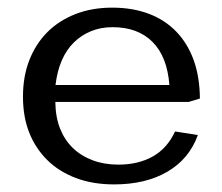

<svg xmlns="http://www.w3.org/2000/svg" viewBox="-20 -468 577 498"><path d="M469.2 -203.6H123.5Q124 -164.6 135.7 -134.8Q147.5 -105 168.9 -84.2Q190.4 -63.5 220.5 -52.2Q250.5 -41 287.1 -41Q338.4 -41 376 -62Q413.6 -83 434.1 -127L493.2 -117.7Q470.7 -55.7 414.3 -22.7Q357.9 10.3 275.9 10.3Q220.7 10.3 176.8 -6.3Q132.8 -22.9 102.3 -53.2Q71.8 -83.5 55.7 -124.3Q39.6 -165 39.6 -217.3Q39.6 -270 56.2 -312.3Q72.8 -354.5 103 -384.8Q133.3 -415 176 -431.6Q218.8 -448.2 271 -448.2Q323.7 -448.2 365.7 -432.4Q407.7 -416.5 437 -386.2Q466.3 -356 482.2 -312.5Q498 -269 498.5 -212.4ZM419.4 -247.6Q413.6 -321.3 375.5 -359.4Q337.4 -397.5 272 -397.5Q241.2 -397.5 215.8 -387Q190.4 -376.5 171.4 -357.7Q152.3 -338.9 140.4 -311.5Q128.4 -284.2 124 -247.6Z"/></svg>

Font: Kameron
Style: Regular
Weight: 400
Version: Version 1.000